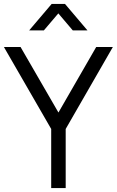

<svg xmlns="http://www.w3.org/2000/svg" viewBox="-20 -960 596 980"><path d="M315.3 0H241.3V-301.7L0 -720H85L278.3 -385.7L471 -720H556L315.3 -301.7ZM204 -805H129L243.7 -940H311.7L426.3 -805H351.3L277.7 -891.7Z"/></svg>

Font: Manrope Variable Light
Style: Regular
Weight: 200
Designer: Mikhail Sharanda
Foundry: Mikhail Sharanda
Version: Version 4.505